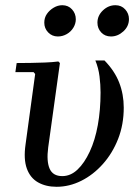

<svg xmlns="http://www.w3.org/2000/svg" viewBox="-20 -707 535 737"><path d="M346 -475H381Q420 -435 437.5 -390Q455 -345 455 -294Q455 -229 433.5 -174Q412 -119 375 -77.5Q338 -36 292 -13Q246 10 197 10Q156 10 126 -7Q96 -24 83 -60Q70 -96 78 -152L115 -423L109 -430H39L44 -465Q70 -465 97.5 -465.5Q125 -466 152.5 -467Q180 -468 204 -471L210 -465L165 -141Q158 -88 170.5 -59.5Q183 -31 219 -31Q251 -31 277.5 -56Q304 -81 324.5 -125Q345 -169 355.5 -227Q366 -285 366 -352Q366 -382 362 -414Q358 -446 346 -475ZM202 -567Q180 -567 165 -582.5Q150 -598 150 -620Q150 -639 160 -653.5Q170 -668 186 -677.5Q202 -687 219 -687Q242 -687 256.5 -671Q271 -655 271 -633Q271 -616 261.5 -600.5Q252 -585 236 -576Q220 -567 202 -567ZM406 -567Q383 -567 368.5 -582.5Q354 -598 354 -620Q354 -647 375 -667Q396 -687 423 -687Q446 -687 460.5 -671Q475 -655 475 -634Q475 -606 453.5 -586.5Q432 -567 406 -567Z"/></svg>

Font: Brygada 1918 Medium
Style: Italic
Weight: 500
Italic angle: -8°
Designer: Mateusz Machalski | Borys Kosmynka | Przemek Hoffer
Foundry: NIEPODLEGLA 2018
Version: Version 3.006